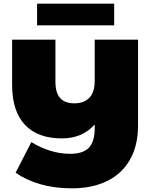

<svg xmlns="http://www.w3.org/2000/svg" viewBox="-20 -916 823 1046"><path d="M732 -700H496V-478C496 -434 486 -402.2 466 -382.5C446 -362.8 419.3 -353 386 -353C350.7 -353 324.5 -362.7 307.5 -382C290.5 -401.3 282 -430.7 282 -470V-700H46V-453C46 -358.3 69.2 -286.2 115.5 -236.5C161.8 -186.8 229 -162 317 -162C391.7 -162 451.3 -187.3 496 -238V-218C496 -169.3 485.5 -133.8 464.5 -111.5C443.5 -89.2 409 -78 361 -78C326.3 -78 290.8 -83.5 254.5 -94.5C218.2 -105.5 183.7 -121.3 151 -142L65 25C103 51.7 147.8 72.5 199.5 87.5C251.2 102.5 308.7 110 372 110C445.3 110 509 96.8 563 70.5C617 44.2 658.7 5.3 688 -46C717.3 -97.3 732 -159 732 -231ZM182 -896V-778H602V-896Z"/></svg>

Font: Montserrat Custom Black
Style: Regular
Weight: 900
Designer: Julieta Ulanovsky
Foundry: Julieta Ulanovsky
Version: Version 7.200